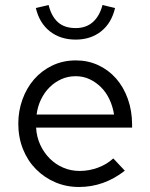

<svg xmlns="http://www.w3.org/2000/svg" viewBox="-20 -737 597 766"><path d="M53 0ZM478 -56Q395 9 295 9Q244 9 200 -10Q156 -29 123 -62.5Q90 -96 71.5 -142.5Q53 -189 53 -244Q53 -294 69.5 -340Q86 -386 116 -420.5Q146 -455 188.5 -475.5Q231 -496 283 -496Q331 -496 372 -477Q413 -458 443 -424Q473 -390 490 -342.5Q507 -295 507 -239V-228H124Q126 -191 140.5 -159.5Q155 -128 178.5 -104.5Q202 -81 232.5 -68Q263 -55 298 -55Q335 -55 370.5 -68Q406 -81 432 -105Q443 -93 455 -80.5Q467 -68 478 -56ZM282 -433Q251 -433 224.5 -421Q198 -409 177.5 -388.5Q157 -368 143.5 -340Q130 -312 126 -280H435Q430 -312 417 -340Q404 -368 383.5 -388.5Q363 -409 337.5 -421Q312 -433 282 -433ZM282 -625Q323 -625 350 -648.5Q377 -672 389 -717Q402 -714 414 -711Q426 -708 439 -705Q425 -645 383.5 -612Q342 -579 282 -579Q221 -579 179 -612Q137 -645 123 -705L174 -717Q185 -672 211 -648.5Q237 -625 282 -625Z"/></svg>

Font: Rosa Sans Light
Style: Regular
Weight: 300
Designer: Pentagram / MCKL
Foundry: Pentagram / MCKL
Version: Version 1.005;September 16, 2019;FontCreator 11.5.0.2425 64-